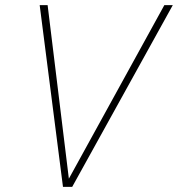

<svg xmlns="http://www.w3.org/2000/svg" viewBox="-20 -730 695 750"><path d="M226 0 135 -710H166L249 -32L622 -710H655L262 0Z"/></svg>

Font: Geist Mono Thin
Style: Italic
Weight: 100
Italic angle: -12°
Monospace: yes
Designer: Basement.studio, Andrés Briganti, Mateo Zaragoza
Foundry: Basement.studio, Vercel, Andrés Briganti, Guido Ferreyra, Mateo Zaragoza
Version: Version 1.500; ttfautohint (v1.8.4.7-5d5b)